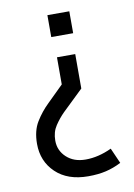

<svg xmlns="http://www.w3.org/2000/svg" viewBox="-75 -499 506 725"><g transform="rotate(-10 178.0 -137.0)"><path d="M158 -366V-450H242V-366ZM205 176Q126 176 80.5 132.5Q35 89 35 22Q35 -28 55.5 -61.5Q76 -95 104 -122L166 -183V-287H236V-155L156 -78Q137 -59 121 -35Q105 -11 105 22Q105 60 133 86Q161 112 206 112Q255 112 306 88L332 147Q303 162 273 169Q243 176 205 176Z"/></g></svg>

Font: Aubrey
Style: Regular
Weight: 400
Designer: Gayaneh Bagdasaryan
Foundry: Cyreal.org
Version: Version 1.102; ttfautohint (v1.8.3)